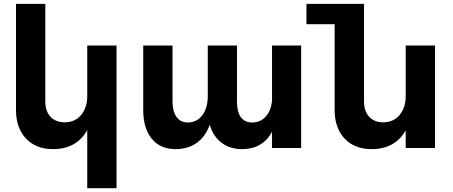

<svg xmlns="http://www.w3.org/2000/svg" viewBox="-20 -777 2380 1008"><path d="M438 -538.1H591.8V210.9H438V-94.2Q382.3 5.9 257.8 5.9Q168.9 5.9 116.5 -49.6Q64 -105 64 -200.2V-756.8H217.8V-244.1Q217.8 -193.4 245.1 -164.1Q272.5 -134.8 319.8 -134.8Q374.5 -135.3 406.2 -173.6Q438 -211.9 438 -272Z M1408.2 -538.1H1561V0H1408.2V-85Q1358.9 5.9 1250 5.9Q1187 5.9 1143.1 -27.6Q1099.1 -61 1081.1 -122.1Q1058.1 -58.6 1012.2 -26.4Q966.3 5.9 901.9 5.9Q820.8 5.9 776.4 -49.1Q731.9 -104 731.9 -200.2V-538.1H885.7V-244.1Q885.7 -192.4 906.7 -163.1Q927.7 -133.8 967.8 -133.8Q1015.6 -135.3 1043.2 -173.3Q1070.8 -211.4 1070.8 -272V-538.1H1224.1V-244.1Q1224.1 -133.8 1306.2 -133.8Q1350.1 -135.3 1377 -167Q1403.8 -198.7 1408.2 -250Z M2109.9 -538.1H2263.7V0H2109.9V-92.8Q2054.2 5.9 1930.7 5.9Q1841.3 5.9 1789.1 -49.6Q1736.8 -105 1736.8 -200.2V-649.9H1588.9V-756.8H1891.1V-244.1Q1891.1 -193.4 1918.2 -164.1Q1945.3 -134.8 1991.7 -134.8Q2046.4 -135.3 2078.1 -173.6Q2109.9 -211.9 2109.9 -272Z"/></svg>

Font: Montserrat arm SemiBold
Style: Regular
Weight: 600
Designer: Julieta Ulanovsky
Foundry: Julieta Ulanovsky
Version: Version 6.000;PS 006.000;hotconv 1.0.88;makeotf.lib2.5.64775